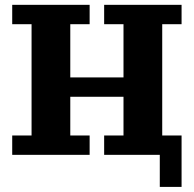

<svg xmlns="http://www.w3.org/2000/svg" viewBox="-20 -625 782 775"><path d="M625 -24.4H712.9V129.4H625ZM400.4 -605.5H712.9V-527.3H634.8V-78.1H712.9V0H400.4V-78.1H478.5V-234.4H263.7V-78.1H341.8V0H29.3V-78.1H107.4V-527.3H29.3V-605.5H341.8V-527.3H263.7V-312.5H478.5V-527.3H400.4Z"/></svg>

Font: Orelega One
Style: Regular
Weight: 400
Version: Version 1.1 ; ttfautohint (v1.8.3)